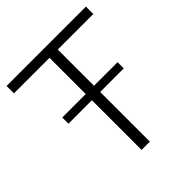

<svg xmlns="http://www.w3.org/2000/svg" viewBox="-201 -875 1010 1010"><g transform="rotate(-45 304.0 -370.0)"><path d="M599 -685H334.5V-415.5H510V-369.5H334.5V0H273V-369.5H98.5V-415.5H273V-685H8.5V-740H599Z"/></g></svg>

Font: Encode Sans Semi Expanded Light
Style: Regular
Weight: 300
Width: 6
Designer: Multiple Designers
Foundry: Impallari Type
Version: Version 2.000